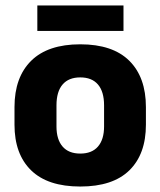

<svg xmlns="http://www.w3.org/2000/svg" viewBox="-20 -668 586 702"><path d="M273.5 14Q154.5 14 93.8 -45.2Q33 -104.5 33 -212V-276.5Q33 -385.5 94 -445.8Q155 -506 273.5 -506Q392 -506 452.8 -445.8Q513.5 -385.5 513.5 -276.5V-212Q513.5 -104.5 453 -45.2Q392.5 14 273.5 14ZM273.5 -106.5Q316 -106.5 338.2 -132.2Q360.5 -158 360.5 -205.5V-283Q360.5 -333 338.2 -359Q316 -385 273.5 -385Q231 -385 208.8 -359Q186.5 -333 186.5 -283V-205.5Q186.5 -158 208.8 -132.2Q231 -106.5 273.5 -106.5ZM116.5 -555V-648H431.5V-555Z"/></svg>

Font: Anek Latin Medium
Style: Bold
Weight: 700
Version: Version 1.003